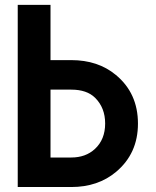

<svg xmlns="http://www.w3.org/2000/svg" viewBox="-20 -752 626 772"><path d="M51.3 0V-732.4H183.1V-510.3H266.6Q374 -510.3 445.8 -450.7Q534.7 -377.4 534.7 -254.9Q534.7 -134.8 446.8 -61Q374 0 266.6 0ZM266.6 -118.7Q324.2 -118.7 361.3 -152.8Q402.8 -190.9 402.8 -255.4Q402.8 -318.8 362.3 -358.9Q329.1 -391.6 266.6 -391.6H183.1V-118.7Z"/></svg>

Font: Consola Mono
Style: Bold
Weight: 700
Monospace: yes
Designer: Wojciech Kalinowski "wmk69" (wmk69@o2.pl)
Foundry: Wojciech Kalinowski "wmk69" (wmk69@o2.pl)
Version: Version 2.1.0